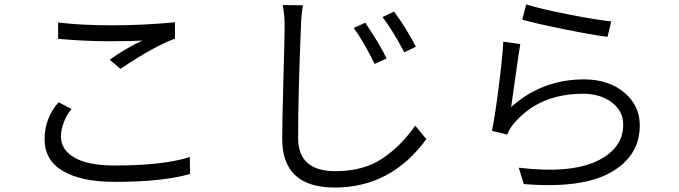

<svg xmlns="http://www.w3.org/2000/svg" viewBox="-20 -797 3040 860"><path d="M242.2 -338.9 300.8 -308.6Q279.3 -285.2 266.1 -250Q252.9 -214.8 252.9 -185.5Q252.9 -126 314 -90.8Q375 -55.7 492.2 -55.7Q712.9 -55.7 830.1 -93.8L831.1 -17.6Q708 17.6 494.1 17.6Q344.7 17.6 262.2 -30.8Q179.7 -79.1 179.7 -173.3Q179.7 -267.6 242.2 -338.9ZM240.2 -623V-696.3Q342.8 -683.6 482.9 -683.6Q623 -683.6 763.7 -697.3V-624Q666 -587.9 519.5 -488.3L471.7 -529.3Q536.1 -577.1 617.2 -615.2Q566.4 -612.3 464.8 -612.3Q363.3 -612.3 240.2 -623Z M1564.5 -671.9 1616.2 -695.3Q1678.7 -602.5 1711.9 -535.2L1658.2 -510.7Q1608.4 -611.3 1564.5 -671.9ZM1693.4 -720.7 1745.1 -745.1Q1797.9 -673.8 1842.8 -587.9L1791 -562.5Q1740.2 -659.2 1693.4 -720.7ZM1246.1 -774.4 1336.9 -773.4Q1329.1 -726.6 1328.1 -680.7Q1315.4 -385.7 1315.4 -178.7Q1315.4 -30.3 1482.4 -30.3Q1607.4 -30.3 1691.9 -86.4Q1776.4 -142.6 1839.8 -234.4L1889.6 -173.8Q1731.4 43 1479.5 43Q1244.1 43 1244.1 -174.8Q1244.1 -254.9 1249.5 -443.4Q1254.9 -631.8 1254.9 -680.7Q1254.9 -733.4 1246.1 -774.4Z M2319.3 -709 2336.9 -777.3Q2397.5 -757.8 2523.9 -732.9Q2650.4 -708 2717.8 -701.2L2701.2 -631.8Q2632.8 -640.6 2504.9 -666.5Q2377 -692.4 2319.3 -709ZM2234.4 -610.4 2310.5 -599.6Q2303.7 -561.5 2288.6 -452.6Q2273.4 -343.8 2269.5 -317.4Q2407.2 -441.4 2595.7 -441.4Q2706.1 -441.4 2775.9 -382.8Q2845.7 -324.2 2845.7 -236.3Q2845.7 -97.7 2715.3 -24.4Q2585 48.8 2326.2 27.3L2303.7 -45.9Q2530.3 -18.6 2650.9 -74.2Q2771.5 -129.9 2771.5 -239.3Q2771.5 -299.8 2720.2 -338.4Q2668.9 -377 2591.8 -377Q2393.6 -377 2281.2 -243.2Q2260.7 -218.8 2252 -194.3L2183.6 -210.9Q2197.3 -278.3 2213.9 -407.7Q2230.5 -537.1 2234.4 -610.4Z"/></svg>

Font: GenEi Gothic M SemiLight
Style: Regular
Weight: 350
Designer: o_tamon (Modified); [Source Han Sans]
Ryoko NISHIZUKA  (kana & ideographs); Paul D. Hunt (Latin, Greek & Cyrillic); Wenl
Version: Version 1.1a;Original Version 1.004